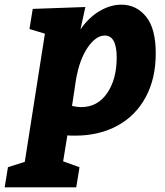

<svg xmlns="http://www.w3.org/2000/svg" viewBox="-89 -571 705 821"><path d="M232 9Q210 9 199 8L181 119L251 144L237 230H-69L-55 144L17 121L103 -427L37 -447L51 -533L276 -541L255 -445Q290 -496 336.5 -523.5Q383 -551 430 -551Q494 -551 535.5 -500Q577 -449 577 -343Q577 -235 534 -155.5Q491 -76 413 -33.5Q335 9 232 9ZM236 -231 219 -118Q242 -113 258 -113Q328 -113 369 -172.5Q410 -232 410 -325Q410 -419 359 -419Q321 -419 286 -368Q251 -317 236 -231Z"/></svg>

Font: Bitter Pro ExtraBold
Style: Italic
Weight: 800
Italic angle: -9°
Designer: Sol Matas, and Bitter project Authors
Foundry: Sol Matas
Version: Version 1.010